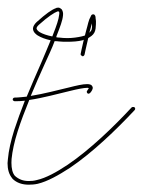

<svg xmlns="http://www.w3.org/2000/svg" viewBox="-20 -516 378 509"><path d="M223.6 -454.1C223.6 -450.2 224.6 -446.3 223.6 -441.4C223.6 -436.5 220.7 -433.1 216.8 -429.2C217.8 -433.6 219.7 -438.5 220.7 -442.9C221.7 -447.3 222.7 -450.2 223.6 -454.1ZM135.7 -485.4H136.2C137.2 -484.4 137.7 -481.4 136.7 -476.1C135.7 -465.3 129.9 -447.8 121.1 -425.8C120.1 -423.8 119.6 -421.4 118.7 -419.4C105 -421.9 92.8 -426.3 85.4 -430.7C80.6 -433.6 78.1 -437 77.1 -439.5C76.2 -441.9 78.1 -445.8 83 -450.2C107.4 -472.2 124.5 -482.9 131.8 -485.4C133.8 -486.3 134.8 -485.4 135.7 -485.4ZM135.3 -495.6H133.3C132.3 -495.6 129.9 -495.6 128.9 -494.6C117.2 -490.7 101.6 -479.5 77.1 -457.5C71.8 -452.6 67.4 -445.8 67.4 -440.4C67.4 -430.2 77.1 -423.8 80.1 -421.9C88.9 -416.5 100.6 -412.1 114.3 -409.2C106.9 -390.6 98.1 -370.6 88.9 -348.6C76.2 -320.3 63.5 -290 50.8 -259.8C39.6 -258.8 28.8 -257.3 18.6 -257.3C16.1 -257.3 13.7 -254.9 13.7 -252.4V-252C13.7 -249.5 17.1 -247.6 19.5 -247.6C28.3 -247.6 36.6 -248 45.9 -249C35.2 -222.2 25.9 -195.8 17.6 -170.9C8.8 -142.6 2.9 -116.7 1 -94.7C1 -90.8 0 -87.4 0 -83.5C0 -66.9 3.9 -53.2 12.7 -43V-42.5C24.4 -30.8 39.6 -26.4 56.2 -26.4C63.5 -26.4 71.8 -26.9 80.1 -28.8C106.4 -35.2 134.8 -51.3 165 -70.8C225.1 -111.3 288.1 -171.9 336.9 -224.1C337.9 -225.1 338.4 -226.6 338.4 -227.5C338.4 -228.5 337.9 -230.5 336.9 -231.4C335.9 -232.4 334 -232.4 333 -232.4C332 -232.4 330.1 -232.4 329.1 -231.4C281.2 -179.7 217.8 -118.7 159.2 -79.1C129.9 -59.6 101.6 -43.9 77.1 -38.6C69.8 -36.6 63 -36.1 56.2 -36.1C41.5 -36.1 29.8 -40.5 19.5 -49.8C13.2 -57.1 10.3 -68.8 10.3 -84.5C10.3 -87.4 10.7 -90.8 10.7 -94.7C12.7 -115.2 18.1 -140.6 26.9 -168C35.2 -194.3 45.9 -222.2 57.6 -251C94.2 -256.3 134.3 -267.6 165.5 -274.9C185.1 -279.8 202.6 -283.2 211.4 -283.2H211.9C213.9 -283.2 214.8 -282.2 215.8 -282.2C215.8 -282.2 214.8 -282.2 214.8 -281.2C213.9 -280.3 213.4 -278.3 211.4 -275.9C210.4 -274.9 210 -273.4 210 -272.5C210 -271.5 210.9 -269.5 211.9 -268.6C212.9 -267.6 213.9 -267.6 214.8 -267.6C215.8 -267.6 217.8 -268.6 218.8 -269.5C221.2 -272.5 223.1 -274.4 224.1 -276.9C225.1 -279.3 226.6 -282.2 225.6 -285.2C224.6 -288.1 222.7 -290.5 220.2 -291.5C217.8 -292.5 214.8 -293 212.4 -293H210.4C199.2 -293 182.6 -289.1 163.1 -284.2C133.8 -277.3 95.7 -267.1 61.5 -261.7C73.2 -290 85.9 -318.4 97.7 -344.7C107.9 -367.2 117.7 -387.7 125 -407.2C127.9 -406.2 131.3 -407.2 135.3 -406.2C143.6 -405.3 150.4 -405.3 158.7 -405.3C172.4 -405.3 187 -406.2 198.7 -409.2C199.7 -410.2 201.2 -409.7 202.1 -410.6C197.3 -391.1 193.8 -373 193.8 -373V-372.1C193.8 -369.6 195.3 -368.7 197.8 -367.7C198.7 -367.7 197.8 -366.7 198.7 -366.7C201.2 -366.7 203.1 -368.7 204.1 -371.1C204.1 -371.1 208.5 -392.6 213.9 -415C216.8 -417 220.2 -418.9 222.7 -420.9C229 -425.8 232.4 -432.1 233.4 -440.4C234.4 -448.7 234.4 -455.1 234.4 -460C234.4 -462.9 233.4 -465.8 233.4 -467.8C233.4 -470.2 233.4 -472.2 232.4 -474.1C231.4 -475.1 231.4 -476.6 229.5 -477.5C227.5 -478.5 224.6 -478 223.6 -477.1C221.2 -475.1 221.2 -473.6 220.2 -471.7C219.2 -469.7 217.8 -467.3 216.8 -464.8C214.8 -460 213.4 -453.1 211.4 -445.8C209.5 -438.5 207 -430.2 205.1 -421.9C202.6 -420.9 199.2 -420.4 196.3 -419.4C185.5 -417 172.4 -415 158.7 -415C151.4 -415 143.6 -415.5 136.2 -416.5C133.8 -416.5 131.3 -416.5 128.9 -417.5C129.9 -418.5 129.4 -420.9 130.4 -421.9C139.2 -444.3 146 -461.9 147 -475.1C147.9 -481.4 146.5 -486.8 143.6 -491.2C141.6 -493.2 139.2 -494.6 136.7 -495.6Z"/></svg>

Font: Oshawa
Style: Regular
Weight: 400
Designer: Sadat Fauzi
Foundry: Intuisi Creative
Version: Version 001.000